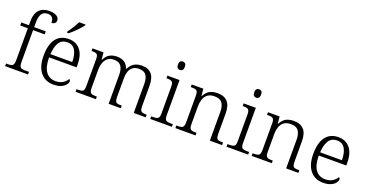

<svg xmlns="http://www.w3.org/2000/svg" viewBox="-34 -1485 4230 2209"><g transform="rotate(20 2081.5 -380.5)"><path d="M31 0V-32H53Q79 -32 95.5 -36.5Q112 -41 120 -57Q128 -73 128 -107V-499H35V-536H128V-592Q128 -678 172 -724.5Q216 -771 293 -771Q336 -771 363 -761Q390 -751 403 -734.5Q416 -718 416 -699Q416 -683 409 -672Q402 -661 389.5 -655.5Q377 -650 362 -650Q362 -673 355.5 -692Q349 -711 333 -722.5Q317 -734 288 -734Q238 -734 215 -698.5Q192 -663 192 -597V-536H334V-499H192V-107Q192 -73 200 -57Q208 -41 224.5 -36.5Q241 -32 267 -32H312V0Z M624 10Q523 10 464.5 -61.5Q406 -133 406 -263Q406 -404 460.5 -474Q515 -544 615 -544Q706 -544 757.5 -481Q809 -418 809 -299V-268H472Q473 -149 515.5 -92.5Q558 -36 633 -36Q687 -36 722.5 -59Q758 -82 776 -114Q782 -111 786 -104Q790 -97 790 -87Q790 -69 772 -46Q754 -23 717 -6.5Q680 10 624 10ZM741 -308Q741 -396 710.5 -449.5Q680 -503 613 -503Q545 -503 512 -451.5Q479 -400 474 -308ZM568 -619Q583 -638 600 -664Q617 -690 633 -717Q649 -744 659 -766H737V-756Q728 -743 710.5 -723Q693 -703 671.5 -681Q650 -659 628.5 -639.5Q607 -620 590 -606H568Z M894 0V-32H911Q940 -32 957 -36.5Q974 -41 981 -56.5Q988 -72 988 -105V-433Q988 -466 981 -480.5Q974 -495 957.5 -499.5Q941 -504 916 -504H906V-536H1041L1049 -450H1054Q1079 -503 1118 -523.5Q1157 -544 1205 -544Q1244 -544 1272 -533Q1300 -522 1319 -500.5Q1338 -479 1348 -449H1354Q1378 -498 1417 -521Q1456 -544 1511 -544Q1590 -544 1630 -497.5Q1670 -451 1670 -355V-105Q1670 -72 1677.5 -56.5Q1685 -41 1702 -36.5Q1719 -32 1747 -32H1753V0H1606V-354Q1606 -423 1580 -460.5Q1554 -498 1492 -498Q1445 -498 1416.5 -477Q1388 -456 1375.5 -419.5Q1363 -383 1363 -340V-105Q1363 -72 1370 -56.5Q1377 -41 1394 -36.5Q1411 -32 1440 -32H1448V0H1299V-354Q1299 -423 1273 -460.5Q1247 -498 1183 -498Q1137 -498 1108 -474Q1079 -450 1065.5 -411Q1052 -372 1052 -326V-102Q1052 -70 1060 -55.5Q1068 -41 1085.5 -36.5Q1103 -32 1132 -32H1143V0Z M1808 0V-32H1828Q1857 -32 1874.5 -36.5Q1892 -41 1900 -55.5Q1908 -70 1908 -102V-431Q1908 -465 1900 -480Q1892 -495 1875.5 -499.5Q1859 -504 1833 -504H1823V-536H1972V-105Q1972 -72 1980 -56.5Q1988 -41 2005.5 -36.5Q2023 -32 2052 -32H2073V0ZM1936 -646Q1918 -646 1906 -657.5Q1894 -669 1894 -698Q1894 -728 1906 -739Q1918 -750 1936 -750Q1953 -750 1965 -739Q1977 -728 1977 -698Q1977 -669 1965 -657.5Q1953 -646 1936 -646Z M2116 0V-32H2130Q2160 -32 2177 -36.5Q2194 -41 2202 -56.5Q2210 -72 2210 -105V-433Q2210 -466 2202 -480.5Q2194 -495 2178 -499.5Q2162 -504 2136 -504H2121V-536H2263L2271 -452H2276Q2307 -507 2345.5 -525.5Q2384 -544 2436 -544Q2518 -544 2560 -498Q2602 -452 2602 -353V-105Q2602 -72 2609 -56.5Q2616 -41 2633 -36.5Q2650 -32 2678 -32H2688V0H2538V-354Q2538 -420 2511 -459Q2484 -498 2416 -498Q2362 -498 2331 -473.5Q2300 -449 2287 -409.5Q2274 -370 2274 -326V-102Q2274 -70 2282 -55.5Q2290 -41 2307 -36.5Q2324 -32 2353 -32H2363V0Z M2742 0V-32H2762Q2791 -32 2808.5 -36.5Q2826 -41 2834 -55.5Q2842 -70 2842 -102V-431Q2842 -465 2834 -480Q2826 -495 2809.5 -499.5Q2793 -504 2767 -504H2757V-536H2906V-105Q2906 -72 2914 -56.5Q2922 -41 2939.5 -36.5Q2957 -32 2986 -32H3007V0ZM2870 -646Q2852 -646 2840 -657.5Q2828 -669 2828 -698Q2828 -728 2840 -739Q2852 -750 2870 -750Q2887 -750 2899 -739Q2911 -728 2911 -698Q2911 -669 2899 -657.5Q2887 -646 2870 -646Z M3050 0V-32H3064Q3094 -32 3111 -36.5Q3128 -41 3136 -56.5Q3144 -72 3144 -105V-433Q3144 -466 3136 -480.5Q3128 -495 3112 -499.5Q3096 -504 3070 -504H3055V-536H3197L3205 -452H3210Q3241 -507 3279.5 -525.5Q3318 -544 3370 -544Q3452 -544 3494 -498Q3536 -452 3536 -353V-105Q3536 -72 3543 -56.5Q3550 -41 3567 -36.5Q3584 -32 3612 -32H3622V0H3472V-354Q3472 -420 3445 -459Q3418 -498 3350 -498Q3296 -498 3265 -473.5Q3234 -449 3221 -409.5Q3208 -370 3208 -326V-102Q3208 -70 3216 -55.5Q3224 -41 3241 -36.5Q3258 -32 3287 -32H3297V0Z M3926 10Q3825 10 3766.5 -61.5Q3708 -133 3708 -263Q3708 -404 3762.5 -474Q3817 -544 3917 -544Q4008 -544 4059.5 -481Q4111 -418 4111 -299V-268H3774Q3775 -149 3817.5 -92.5Q3860 -36 3935 -36Q3989 -36 4024.5 -59Q4060 -82 4078 -114Q4084 -111 4088 -104Q4092 -97 4092 -87Q4092 -69 4074 -46Q4056 -23 4019 -6.5Q3982 10 3926 10ZM4043 -308Q4043 -396 4012.5 -449.5Q3982 -503 3915 -503Q3847 -503 3814 -451.5Q3781 -400 3776 -308Z"/></g></svg>

Font: Noto Serif Khmer Light
Style: Regular
Weight: 300
Version: Version 2.003